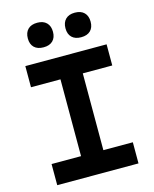

<svg xmlns="http://www.w3.org/2000/svg" viewBox="-149 -1149 997 1246"><g transform="rotate(-15 350.0 -526.0)"><path d="M77 0V-142H275V-658H77V-800H623V-658H425V-142H623V0ZM224 -887Q183 -887 161 -908.5Q139 -930 139 -969Q139 -1008 161 -1030Q183 -1052 224 -1052Q264 -1052 286 -1030Q308 -1008 308 -969Q308 -930 286 -908.5Q264 -887 224 -887ZM476 -887Q436 -887 414 -908.5Q392 -930 392 -969Q392 -1008 414 -1030Q436 -1052 476 -1052Q517 -1052 539 -1030Q561 -1008 561 -969Q561 -930 539 -908.5Q517 -887 476 -887Z"/></g></svg>

Font: Martian Mono SemiBold
Style: Regular
Weight: 600
Monospace: yes
Designer: Roman Shamin
Foundry: Evil Martians
Version: Version 1.000; ttfautohint (v1.8.4.7-5d5b)